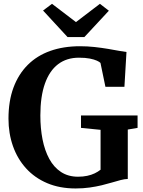

<svg xmlns="http://www.w3.org/2000/svg" viewBox="-20 -1000 768 1030"><path d="M385.5 11Q300 11 233 -17.5Q166 -46 119.8 -97Q73.5 -148 49.5 -216.2Q25.5 -284.5 25.5 -363.5Q25.5 -457.5 52.2 -529.8Q79 -602 128.8 -651.8Q178.5 -701.5 249.5 -726.8Q320.5 -752 409 -752Q448.5 -752 487 -747.8Q525.5 -743.5 559.5 -737.8Q593.5 -732 619.2 -727.2Q645 -722.5 658.5 -721L647.5 -534.5H545.5L519 -662.5Q514 -668 499.8 -674.5Q485.5 -681 461.8 -685.8Q438 -690.5 403.5 -690.5Q337.5 -690.5 291.5 -655.5Q245.5 -620.5 221 -551.5Q196.5 -482.5 196.5 -380.5Q196.5 -311.5 208.2 -252Q220 -192.5 244.5 -147.5Q269 -102.5 307.5 -77.2Q346 -52 398.5 -52Q425.5 -52 447.8 -56.8Q470 -61.5 487.8 -70Q505.5 -78.5 519.5 -89.5V-303.5L414.5 -314V-380.5H718V-314L665.5 -305V-40Q648 -39.5 627 -34Q606 -28.5 581 -21Q556 -13.5 526 -6.2Q496 1 461 6Q426 11 385.5 11ZM342.5 -801 211 -943.5 259 -979.5 387.5 -881.5 516 -979.5 564 -942.5 432.5 -801Z"/></svg>

Font: Merriweather 20pt
Style: Bold
Weight: 700
Version: Version 2.100